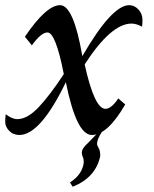

<svg xmlns="http://www.w3.org/2000/svg" viewBox="-29 -502 585 728"><path d="M319.3 9.8Q260.7 9.8 220.7 -190.4Q124 9.8 44.4 9.8Q21 9.8 5.9 -5.9Q-9.3 -21.5 -9.3 -40.5Q-9.3 -52.2 -7.3 -68.8Q17.1 -50.3 36.6 -50.3Q74.7 -50.3 117.7 -95.7Q160.6 -141.1 212.9 -221.2Q182.1 -378.9 150.9 -378.9Q127 -378.9 91.8 -330.1L65.4 -362.8Q146.5 -482.4 198.7 -482.4Q250 -482.4 283.2 -289.1Q395 -482.4 460.9 -482.4Q480.5 -482.4 495.8 -466.1Q511.2 -449.7 511.2 -426.8Q511.2 -407.2 509.3 -400.9Q487.8 -412.6 469.7 -412.6Q392.1 -412.6 292 -257.8Q329.1 -89.4 370.6 -89.4Q393.6 -89.4 419.4 -128.9L445.8 -106Q378.9 9.8 319.3 9.8ZM246.6 206.1 236.3 189.9Q283.7 159.2 288.6 113.8Q288.6 101.1 285.2 94Q281.7 86.9 281.2 77.6Q281.2 60.5 303.7 41L336.9 6.8L357.4 -2Q338.9 26.4 338.9 43.5Q339.4 50.3 345.2 59.6Q351.1 68.8 351.1 89.4Q334.5 170.9 246.6 206.1Z"/></svg>

Font: Kelvinch
Style: Italic
Weight: 400
Italic angle: -10°
Designer: Paul James Miller
Foundry: High-Logic / Made with FontCreator
Version: Version 3.40;July 22, 2017;FontCreator 11.0.0.2388 64-bit